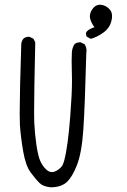

<svg xmlns="http://www.w3.org/2000/svg" viewBox="-20 -819 540 819"><path d="M458 -750Q458 -767.1 448.7 -777.8Q434.1 -794.9 413.6 -798.3Q410.2 -798.8 406.7 -798.8Q392.1 -798.8 380.9 -788.1Q366.2 -773.4 363.8 -754.9Q363.3 -752.4 363.3 -749.3Q363.3 -746.1 364.3 -741Q365.2 -735.8 368.4 -728Q371.6 -720.2 377 -711.4L382.8 -703.1L373 -699.2Q352.1 -690.9 347.2 -679.7Q346.7 -677.7 346.7 -675.8Q346.7 -668 350.1 -662.6L367.2 -653.3Q395.5 -661.1 421.9 -680.7Q448.7 -700.2 455.6 -731.4Q458 -741.2 458 -750ZM64 -336.9Q64 -302.2 64.9 -286.1Q68.8 -230.5 79.3 -171.1Q89.8 -111.8 110.4 -84Q132.3 -54.2 148.9 -38.1Q163.6 -23.4 195.8 -20Q242.7 -20 267.6 -44.9Q288.6 -65.9 307.1 -111.8Q328.6 -165 335.4 -265.1Q342.3 -366.7 348.1 -591.3Q349.1 -597.2 349.1 -602.5Q349.1 -617.7 340.8 -630.4L324.7 -638.2Q322.8 -638.7 320.1 -638.7Q317.4 -638.7 313.5 -637.7Q305.2 -636.7 298.3 -631.3Q288.1 -615.7 286.6 -596.2Q284.7 -567.4 286.6 -503.4Q287.1 -490.2 287.1 -475.6Q287.1 -417.5 279.8 -325.2Q270 -194.8 253.9 -134.3Q250 -120.1 246.6 -114.3Q243.2 -108.4 238.8 -104Q231 -96.2 220.9 -90.6Q210.9 -85 202.1 -85Q189.9 -85 179.7 -93.8Q164.1 -106.9 153.3 -128.9Q142.6 -150.9 135.5 -199.5Q128.4 -248 126 -298.8Q125.5 -312.5 125.5 -342.3Q125.5 -426.3 130.4 -638.7L122.6 -653.8L106.9 -661.6Q105 -662.1 103.5 -662.1Q89.4 -662.1 80.1 -654.3Q72.3 -644.5 70.8 -632.3Q64 -424.3 64 -336.9Z"/></svg>

Font: NaikaiFont
Style: Light
Weight: 300
Version: Version 1.89